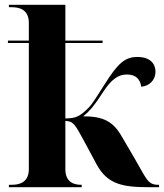

<svg xmlns="http://www.w3.org/2000/svg" viewBox="-20 -779 682 799"><path d="M17 0H320V-10H318C291 -10 252 -18 252 -75V-276C286 -274 292 -262 331 -190L382 -95C427 -12 490 0 600 0H642V-10H639C594 -10 591 -33 540 -120L485 -214C450 -274 409 -295 326 -295C355 -318 374 -342 407 -393C443 -449 472 -469 508 -469C547 -469 563 -448 568 -418C600 -421 627 -444 627 -481C627 -512 607 -542 551 -542C500 -542 470 -515 416 -429C383 -377 364 -346 348 -330C311 -293 295 -287 252 -286V-600H407V-610H252V-759H17V-749H29C58 -749 100 -741 100 -684V-610H13V-600H100V-75C100 -18 58 -10 29 -10H17Z"/></svg>

Font: Noto Serif Display
Style: Bold
Weight: 700
Designer: Monotype Design Team
Foundry: Monotype Imaging Inc.
Version: Version 2.009